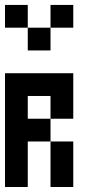

<svg xmlns="http://www.w3.org/2000/svg" viewBox="-20 -747 404 767"><path d="M0 -90.9H90.9V0H0ZM0 -181.8H90.9V-90.9H0ZM0 -272.7H90.9V-181.8H0ZM0 -363.6H90.9V-272.7H0ZM0 -454.5H90.9V-363.6H0ZM90.9 -454.5H181.8V-363.6H90.9ZM181.8 -454.5H272.7V-363.6H181.8ZM181.8 -363.6H272.7V-272.7H181.8ZM90.9 -272.7H181.8V-181.8H90.9ZM181.8 -181.8H272.7V-90.9H181.8ZM181.8 -90.9H272.7V0H181.8ZM0 -727.3H90.9V-636.4H0ZM90.9 -636.4H181.8V-545.5H90.9ZM181.8 -727.3H272.7V-636.4H181.8Z"/></svg>

Font: Micro 5
Style: Regular
Weight: 400
Designer: Sarah Cadigan-Fried
Version: Version 1.000; ttfautohint (v1.8.4.7-5d5b)